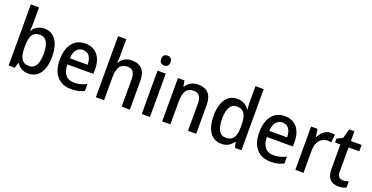

<svg xmlns="http://www.w3.org/2000/svg" viewBox="-28 -1590 4352 2244"><g transform="rotate(20 2148.5 -468.0)"><path d="M178 -661V-853H76V-93H154L171 -159H178C209 -113 253 -83 324 -83C443 -83 519 -180 519 -363C519 -546 444 -642 324 -642C254 -642 208 -610 178 -561H173C175 -587 178 -625 178 -661ZM299 -556C376 -556 415 -492 415 -364C415 -235 376 -168 301 -168C209 -168 178 -233 178 -359V-371C178 -491 207 -556 299 -556Z M834 -642C698 -642 614 -540 614 -359C614 -185 703 -83 854 -83C920 -83 967 -94 1016 -119V-205C964 -179 919 -166 860 -166C769 -166 719 -226 717 -340H1041V-400C1041 -545 965 -642 834 -642ZM833 -562C907 -562 940 -501 941 -417H719C725 -513 766 -562 833 -562Z M1263 -650V-853H1161V-93H1263V-365C1263 -491 1294 -556 1389 -556C1453 -556 1482 -516 1482 -431V-93H1584V-449C1584 -580 1524 -642 1410 -642C1348 -642 1292 -614 1263 -560H1257C1260 -583 1263 -618 1263 -650Z M1784 -837C1749 -837 1725 -819 1725 -776C1725 -734 1750 -714 1784 -714C1817 -714 1841 -734 1841 -776C1841 -818 1817 -837 1784 -837ZM1834 -632H1732V-93H1834Z M2236 -642C2175 -642 2117 -616 2086 -560H2080L2067 -632H1986V-93H2088V-366C2088 -493 2119 -556 2213 -556C2279 -556 2307 -514 2307 -431V-93H2409V-449C2409 -582 2347 -642 2236 -642Z M2723 -83C2795 -83 2839 -115 2870 -162H2875L2891 -93H2972V-853H2870V-648C2870 -622 2874 -586 2876 -563H2871C2841 -610 2793 -642 2723 -642C2604 -642 2528 -544 2528 -362C2528 -179 2603 -83 2723 -83ZM2748 -167C2671 -167 2633 -235 2633 -361C2633 -484 2671 -556 2747 -556C2841 -556 2872 -491 2872 -364V-343C2872 -225 2837 -167 2748 -167Z M3315 -642C3179 -642 3095 -540 3095 -359C3095 -185 3184 -83 3335 -83C3401 -83 3448 -94 3497 -119V-205C3445 -179 3400 -166 3341 -166C3250 -166 3200 -226 3198 -340H3522V-400C3522 -545 3446 -642 3315 -642ZM3314 -562C3388 -562 3421 -501 3422 -417H3200C3206 -513 3247 -562 3314 -562Z M3884 -642C3819 -642 3770 -596 3741 -538H3736L3722 -632H3642V-93H3744V-375C3744 -479 3804 -544 3879 -544C3894 -544 3913 -542 3926 -538L3937 -637C3921 -640 3901 -642 3884 -642Z M4204 -168C4161 -168 4137 -195 4137 -250V-552H4270V-632H4137V-753H4072L4040 -636L3969 -601V-552H4035V-247C4035 -125 4094 -83 4178 -83C4215 -83 4252 -91 4275 -102V-181C4255 -173 4228 -168 4204 -168Z"/></g></svg>

Font: Noto Sans Kannada UI SemiCondensed Medium
Style: Regular
Weight: 500
Width: 4
Designer: Jelle Bosma - Monotype Design Team
Foundry: Monotype Imaging Inc.
Version: Version 2.005